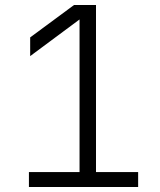

<svg xmlns="http://www.w3.org/2000/svg" viewBox="-20 -750 640 770"><path d="M96 0H534V-60H365V-730H277L101 -600V-525L299 -672V-60H96Z"/></svg>

Font: JetBrains Mono ExtraLight
Style: Regular
Weight: 240
Monospace: yes
Designer: Philipp Nurullin, Konstantin Bulenkov
Foundry: JetBrains
Version: Version 2.305